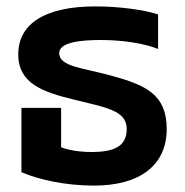

<svg xmlns="http://www.w3.org/2000/svg" viewBox="-20 -570 578 600"><path d="M274 10C415 10 501 -52 501 -167C501 -275 435 -304 330 -333C241 -358 165 -361 165 -404C165 -439 236 -445 296 -445C359 -445 430 -435 474 -417V-525C435 -538 357 -550 278 -550C121 -550 37 -496 37 -400C37 -308 116 -282 210 -259C311 -234 376 -225 376 -167C376 -112 336 -95 266 -95C232 -95 195 -100 171 -110V-233H47V-32C100 -9 183 10 274 10Z"/></svg>

Font: Kanit Medium
Style: Regular
Weight: 500
Designer: Katatrad Team
Foundry: CadsonDemak
Version: Version 1.000;PS 001.000;hotconv 1.0.88;makeotf.lib2.5.64775